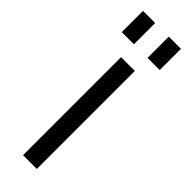

<svg xmlns="http://www.w3.org/2000/svg" viewBox="-249 -738 748 748"><g transform="rotate(45 125.0 -364.0)"><path d="M163 -540V0H87V-540ZM87 -728V-611H20V-728ZM229 -728V-611H162V-728Z"/></g></svg>

Font: Pathway Extreme 8pt Thin Light
Style: Regular
Weight: 300
Version: Version 1.001;gftools[0.9.26]